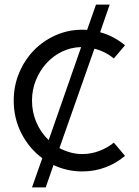

<svg xmlns="http://www.w3.org/2000/svg" viewBox="-20 -740 607 840"><path d="M527 -58Q489 -26 441.5 -8Q394 10 340 10Q273 10 214 -18L180 80H120L165 -48Q108 -90 74 -156Q40 -222 40 -300Q40 -364 63.5 -420.5Q87 -477 127.5 -519Q168 -561 223 -585.5Q278 -610 340 -610Q345 -610 350.5 -610Q356 -610 361 -609L400 -720H460L418 -599Q477 -583 527 -542L478 -484Q441 -515 393 -527L240 -92Q263 -80 288 -73Q313 -66 340 -66Q378 -66 414 -79.5Q450 -93 478 -116ZM335 -534Q290 -533 251 -514Q212 -495 183 -463Q154 -431 137 -389Q120 -347 120 -300Q120 -249 139.5 -204Q159 -159 193 -127Z"/></svg>

Font: Gauge
Style: Regular
Weight: 400
Designer: Daniel Pimley
Foundry: Daniel Pimley
Version: Version 2.0